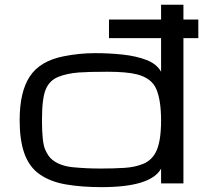

<svg xmlns="http://www.w3.org/2000/svg" viewBox="-20 -770 852 806"><path d="M406.2 15.6Q323.7 15.6 257.8 4.4Q191.9 -6.8 146.7 -38.1Q101.6 -69.3 81.1 -129.4Q62.5 -184.1 62.5 -265.6Q62.5 -385.3 105.5 -449.7Q148.4 -514.2 247.1 -533.7Q312.5 -546.9 379.9 -546.9Q439.5 -546.9 495.8 -540.8Q552.2 -534.7 595.2 -518.1Q638.2 -501.5 656.2 -468.8V-609.9H437.5V-688H656.2V-750H750V-688H812.5V-609.9H750V0H656.2V-62Q613.3 15.6 406.2 15.6ZM402.3 -62.5H403.3Q455.6 -62.5 500.7 -65.2Q545.9 -67.9 580.3 -81.8Q614.7 -95.7 632.8 -128.9Q656.2 -171.4 656.2 -264.2Q656.2 -348.1 636.5 -395.3Q616.7 -442.4 554.2 -458Q511.7 -468.8 431.2 -468.8Q351.1 -468.8 311.5 -465.8Q260.7 -461.9 224.1 -447Q187.5 -432.1 171.9 -394.5Q156.2 -357.4 156.2 -265.6Q156.2 -174.8 168.9 -144Q181.6 -113.8 199.2 -99.6Q231.9 -73.2 286.9 -67.9Q341.8 -62.5 402.3 -62.5Z"/></svg>

Font: Michroma
Style: Regular
Weight: 400
Designer: Vernon Adams
Foundry: Vernon Adams
Version: Version 1.100; ttfautohint (v1.8.4.7-5d5b);gftools[0.9.29]